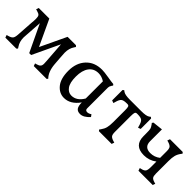

<svg xmlns="http://www.w3.org/2000/svg" viewBox="135 -1324 2140 2140"><g transform="rotate(45 1204.5 -254.5)"><path d="M540 -137 522 -386 371 -66H341L189 -386L179 -237Q173 -165 173 -147Q173 -78 206 -31L217 -14L204 0H31L20 -31L42 -37Q78 -47 91 -63.5Q104 -80 107 -122L120 -323Q124 -355 124 -390.5Q124 -426 113 -439Q102 -452 71 -460L50 -466L60 -497H227L370 -191L515 -497H647L661 -483L650 -466Q617 -419 617 -350Q617 -337 622 -267L629 -178Q638 -69 693 -14L681 0H479L468 -31L489 -37Q519 -45 530.5 -59.5Q542 -74 542 -95.5Q542 -117 540 -137Z M967 14Q892 14 840 -49.5Q788 -113 788 -236Q788 -359 858 -434.5Q928 -510 1047 -510Q1081 -510 1149.5 -498.5Q1218 -487 1247 -485L1258 -472L1246 -454Q1233 -434 1233 -415V-88Q1233 -57 1263 -57Q1287 -57 1313 -75L1332 -49Q1275 14 1221 14Q1180 14 1162 -11Q1144 -36 1144 -92Q1068 14 967 14ZM1007 -63Q1091 -63 1144 -154V-424Q1098 -455 1046 -455Q973 -455 933 -400.5Q893 -346 893 -249.5Q893 -153 925.5 -108Q958 -63 1007 -63Z M1680 -439H1668Q1649 -439 1643 -425.5Q1637 -412 1637 -369V-122Q1637 -80 1649 -64Q1661 -48 1696 -37L1717 -31L1706 0H1506L1494 -15L1506 -31Q1529 -62 1538 -95.5Q1547 -129 1547 -185V-369Q1547 -412 1541 -425.5Q1535 -439 1516 -439H1504Q1456 -439 1436.5 -423Q1417 -407 1404 -357L1398 -336L1367 -347V-511L1382 -523L1398 -511Q1424 -492 1503 -492H1681Q1760 -492 1786 -511L1802 -523L1817 -511V-347L1786 -336L1780 -357Q1767 -407 1747.5 -423Q1728 -439 1680 -439Z M2198 -123V-214Q2132 -164 2049 -164Q1896 -164 1896 -312V-337Q1896 -404 1892 -422.5Q1888 -441 1869 -467L1857 -482L1868 -498L1988 -511V-325Q1988 -232 2082 -232Q2147 -232 2198 -272V-375Q2198 -417 2186 -433Q2174 -449 2139 -460L2118 -466L2129 -497H2330L2342 -482L2330 -466Q2307 -435 2298 -401Q2289 -367 2289 -312V-116Q2289 -76 2300 -60.5Q2311 -45 2345 -35L2364 -30L2354 0H2129L2118 -32L2139 -37Q2174 -45 2186 -62.5Q2198 -80 2198 -123Z"/></g></svg>

Font: Gabriela
Style: Regular
Weight: 400
Designer: Eduardo Rodriguez Tunni
Foundry: Eduardo Rodriguez Tunni
Version: Version 1.003